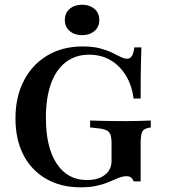

<svg xmlns="http://www.w3.org/2000/svg" viewBox="-20 -778 713 809"><path d="M319.4 11.3Q236.3 11.3 174.2 -24.6Q112.1 -60.5 78.6 -125.4Q45.2 -190.3 45.2 -279Q45.2 -370.2 80.6 -438.3Q116.1 -506.5 179.8 -544.4Q243.5 -582.3 328.2 -582.3Q370.2 -582.3 400 -574.6Q429.8 -566.9 451.2 -556.5Q472.6 -546 487.9 -538.3Q503.2 -530.6 516.1 -530.6Q528.2 -530.6 535.5 -541.9Q542.7 -553.2 546 -578.2H575.8Q575 -552.4 574.2 -524.2Q573.4 -496 573 -457.7Q572.6 -419.4 572.6 -362.9H542.7Q535.5 -419.4 509.7 -460.9Q483.9 -502.4 444.8 -525Q405.6 -547.6 355.6 -547.6Q298.4 -547.6 257.3 -516.1Q216.1 -484.7 194.8 -425.4Q173.4 -366.1 173.4 -281.5Q173.4 -157.3 219 -88.3Q264.5 -19.4 346 -19.4Q379 -19.4 402 -29.4Q425 -39.5 437.5 -57.3Q450 -75 450 -100V-171.8Q450 -196.8 445.6 -210.1Q441.1 -223.4 427.8 -229.4Q414.5 -235.5 388.7 -237.9L359.7 -241.1V-270.2Q376.6 -269.4 400 -269Q423.4 -268.5 450 -268.1Q476.6 -267.7 501.6 -267.7H512.1H517.7Q539.5 -267.7 566.1 -268.5Q592.7 -269.4 615.3 -270.2V-241.1L606.5 -239.5Q585.5 -235.5 579 -222.6Q572.6 -209.7 572.6 -171.8V-13.7H543.5Q538.7 -25 531.9 -30.2Q525 -35.5 512.9 -35.5Q497.6 -35.5 480.2 -28.6Q462.9 -21.8 440.7 -12.1Q418.5 -2.4 389.1 4.4Q359.7 11.3 319.4 11.3ZM325.8 -629.8Q294.4 -629.8 273.8 -647.2Q253.2 -664.5 253.2 -693.5Q253.2 -723.4 273.8 -740.7Q294.4 -758.1 325.8 -758.1Q357.3 -758.1 377.8 -740.7Q398.4 -723.4 398.4 -693.5Q398.4 -664.5 377.8 -647.2Q357.3 -629.8 325.8 -629.8Z"/></svg>

Font: Playfair 5pt SemiExpanded Light
Style: Bold
Weight: 700
Version: Version 2.203